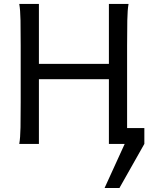

<svg xmlns="http://www.w3.org/2000/svg" viewBox="-20 -733 799 978"><path d="M627.4 -80.6H715.3V0L588.4 224.6H512.7L615.2 0H534.7V-329.6H178.2V0H78.1Q83.5 -29.3 84.5 -84.7Q85.4 -140.1 85.4 -212.4V-500.5Q85.4 -572.8 84.5 -628.2Q83.5 -683.6 78.1 -712.9H178.2V-407.7H534.7V-712.9H634.8Q629.4 -683.6 628.4 -628.2Q627.4 -572.8 627.4 -500.5Z"/></svg>

Font: Andika
Style: Regular
Weight: 400
Designer: Victor Gaultney, Annie Olsen, Julie Remington, Don Collingsworth, Eric Hays
Foundry: SIL International
Version: Version 1.001